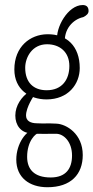

<svg xmlns="http://www.w3.org/2000/svg" viewBox="-20 -518 378 777"><path d="M170.9 -379.4C102.1 -378.4 38.1 -329.6 38.1 -236.8C38.1 -155.8 99.6 -115.7 168.5 -115.7C256.3 -115.7 302.7 -177.7 302.7 -242.7C302.7 -331.5 249.5 -380.9 170.9 -379.4ZM168.9 -152.8C115.2 -152.8 82 -184.6 82 -243.7C82 -285.6 109.9 -338.9 170.4 -338.9C222.2 -338.9 260.7 -307.1 260.7 -251C260.7 -196.8 231.9 -152.8 168.9 -152.8ZM243.2 -340.3C235.8 -398.9 275.4 -439.9 316.9 -448.7C331.1 -455.6 338.4 -463.4 338.4 -473.6C338.4 -492.2 327.6 -497.6 314.5 -497.6C254.9 -497.6 203.6 -405.8 211.4 -352.5ZM89.8 116.7C89.8 52.2 125 20 138.2 20C164.1 20 156.7 6.3 121.1 6.3C87.4 6.3 45.9 62.5 45.9 127.9C45.9 200.2 98.6 239.7 171.9 239.7C267.1 239.7 314.9 187.5 314.9 109.4C314.9 23.4 248.5 -15.6 209 -17.6C165 -20 167 -17.1 130.9 -19C102.5 -19 85.4 -29.3 85.4 -50.8C85.4 -83.5 116.2 -129.9 118.7 -132.3L97.2 -146.5C67.9 -127 42 -91.3 42 -50.3C42 -12.2 63.5 19 104 21.5C136.2 25.4 176.3 22.9 208 23.4C238.3 23.9 271.5 56.2 271.5 111.3C271.5 163.6 247.1 200.2 185.1 200.2C117.7 200.2 89.8 166.5 89.8 116.7Z"/></svg>

Font: Pompiere 
Style: Regular
Weight: 400
Designer: Karolina Lach
Foundry: Sorkin Type Co.
Version: Version 1.001